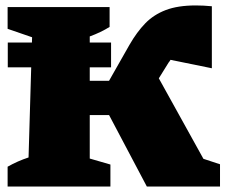

<svg xmlns="http://www.w3.org/2000/svg" viewBox="-20 -686 829 706"><path d="M8 0V-73Q45 -94 85 -107L98 -549L8 -580V-660H383V-587Q351 -567 310 -552V-389H381L456 -521Q483 -568 514 -600Q545 -632 589.5 -649Q634 -666 700 -666Q728 -666 759 -663V-435L607 -466Q605 -463 603.5 -460.5Q602 -458 600 -456L564 -398L728 -102L789 -82V0H520L381 -263H310V-103L386 -81V0ZM8.6 -529.7H388.4V-438.3H8.6Z"/></svg>

Font: Piazzolla Black
Style: Regular
Weight: 900
Designer: Juan Pablo del Peral
Foundry: Huerta Tipografica
Version: Version 1.330